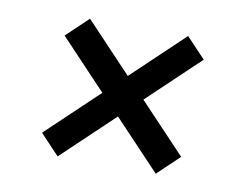

<svg xmlns="http://www.w3.org/2000/svg" viewBox="-51 -611 633 503"><g transform="rotate(10 265.0 -360.0)"><path d="M151 -545 449 -230 391 -175 93 -490ZM463 -491 130 -175 79 -229 412 -545Z"/></g></svg>

Font: Lora
Style: Bold Italic
Weight: 700
Italic angle: -3°
Designer: Olga Karpushina, Alexei Vanyashin (Cyrillic)
Foundry: Cyreal
Version: Version 3.004